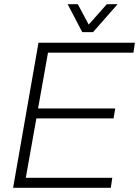

<svg xmlns="http://www.w3.org/2000/svg" viewBox="-20 -888 658 908"><path d="M42 0 162 -686H618L611 -639H207L160 -375H525L517 -328H152L102 -47H511L504 0ZM536 -868 420 -736H369L300 -868H348L410 -752H382L485 -868Z"/></svg>

Font: Archivo SemiCondensed Thin
Style: Italic
Weight: 250
Width: 4
Italic angle: -10°
Designer: Hector Gatti
Foundry: Omnibus-Type
Version: Version 2.001